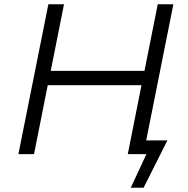

<svg xmlns="http://www.w3.org/2000/svg" viewBox="-20 -720 878 897"><path d="M663 -64H762L651 157H591L664 0H577L641 -322H203L139 0H66L206 -700H279L217 -389H655L717 -700H790Z"/></svg>

Font: Montserrat Alternates
Style: Italic
Weight: 400
Italic angle: -11.3°
Designer: Julieta Ulanovsky
Foundry: Julieta Ulanovsky
Version: Version 7.200